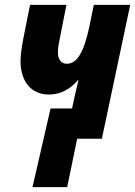

<svg xmlns="http://www.w3.org/2000/svg" viewBox="-20 -568 553 786"><path d="M113 198H255L296 0H397L513 -548H364L346 -460C323 -352 295 -307 253 -307C231 -307 217 -325 217 -353C217 -374 222 -398 227 -422L252 -548H103L76 -413C70 -381 64 -346 64 -318C64 -237 106 -181 180 -181C229 -181 268 -204 298 -239H301C296 -220 291 -196 286 -175L275 -124H187Z"/></svg>

Font: Noto Sans Display SemiCondensed Extra
Style: Italic
Weight: 800
Width: 4
Italic angle: -12°
Designer: Monotype Design Team
Foundry: Monotype Imaging Inc.
Version: Version 1.900